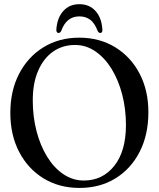

<svg xmlns="http://www.w3.org/2000/svg" viewBox="-20 -890 763 920"><path d="M359.5 -709.5Q457.5 -709.5 532.2 -663.5Q607 -617.5 649 -537Q691 -456.5 691 -352.5Q691 -244 649 -162.2Q607 -80.5 532.8 -35Q458.5 10.5 361 10.5Q263.5 10.5 188.8 -35.2Q114 -81 71.8 -162Q29.5 -243 29.5 -349Q29.5 -456 72 -537.2Q114.5 -618.5 189 -664Q263.5 -709.5 359.5 -709.5ZM583.5 -291Q583.5 -368 565.5 -437.2Q547.5 -506.5 514.8 -559.8Q482 -613 437.2 -643.8Q392.5 -674.5 339.5 -674.5Q279.5 -674.5 234 -642.5Q188.5 -610.5 162.8 -551Q137 -491.5 137 -409Q137 -331 155 -261.8Q173 -192.5 205.8 -139.2Q238.5 -86 283.5 -55.5Q328.5 -25 382 -25Q471.5 -25 527.5 -95.2Q583.5 -165.5 583.5 -291ZM360.5 -811.5Q298.5 -811.5 273.5 -742.5Q268.5 -732 261 -732Q249 -732 250 -749Q254 -805 283.5 -837.5Q313 -870 360.5 -870Q408 -870 437.5 -837.5Q467 -805 470.5 -749Q472 -732 460 -732Q453 -732 447.5 -742.5Q434 -779 412.5 -795.2Q391 -811.5 360.5 -811.5Z"/></svg>

Font: Fraunces 144pt S050
Style: Regular
Weight: 400
Version: Version 1.000; ttfautohint (v1.8.3)